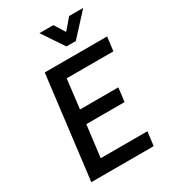

<svg xmlns="http://www.w3.org/2000/svg" viewBox="-218 -1027 1011 1136"><g transform="rotate(-30 287.5 -458.5)"><path d="M63 0 149 -700H575L563 -605H244L220 -406H482L470 -312H209L182 -95H501L489 0ZM337 -769 238 -917H333L404 -803H343L441 -917H537L401 -769Z"/></g></svg>

Font: Inclusive Sans Medium
Style: Italic
Weight: 500
Italic angle: -7°
Designer: Olivia King
Foundry: Olivia King
Version: Version 2.004